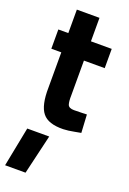

<svg xmlns="http://www.w3.org/2000/svg" viewBox="-177 -698 718 1068"><g transform="rotate(20 182.0 -164.0)"><path d="M49 77H179L124 311H3ZM339 -386V-500H216V-639H82V-500H23V-386H82V-178Q80 -72 115 -29Q149 14 238 12Q267 11 302 4Q337 -2 340 -3L334 -110Q332 -110 307 -109Q281 -108 258 -108Q228 -108 221 -126Q215 -144 216 -181V-386Z"/></g></svg>

Font: RazerF5
Style: Bold
Weight: 700
Foundry: Razer Inc.
Version: Version 1.000;PS 001.001;hotconv 1.0.56